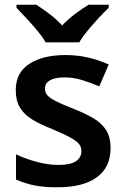

<svg xmlns="http://www.w3.org/2000/svg" viewBox="-20 -786 530 816"><path d="M450 -157Q450 -75 391.5 -32.5Q333 10 224 10Q167 10 126.5 2Q86 -6 48 -23V-130Q88 -111 136.5 -98Q185 -85 228 -85Q280 -85 303 -101Q326 -117 326 -144Q326 -160 317 -172.5Q308 -185 281.5 -200Q255 -215 203 -237Q151 -257 116.5 -278.5Q82 -300 64.5 -329Q47 -358 47 -404Q47 -477 104.5 -514.5Q162 -552 258 -552Q308 -552 352.5 -542Q397 -532 442 -512L402 -419Q364 -435 328 -446Q292 -457 254 -457Q213 -457 192 -444.5Q171 -432 171 -410Q171 -393 181.5 -381Q192 -369 218.5 -355.5Q245 -342 294 -323Q342 -304 377 -283.5Q412 -263 431 -233Q450 -203 450 -157ZM174 -606Q161 -629 138.5 -656Q116 -683 92 -708.5Q68 -734 50 -753V-766H134Q161 -749 190 -727Q219 -705 244 -678Q270 -705 300 -727.5Q330 -750 357 -766H442V-753Q423 -735 399 -709Q375 -683 352.5 -656Q330 -629 317 -606Z"/></svg>

Font: Noto Sans Hanifi Rohingya SemiBold
Style: Regular
Weight: 600
Version: Version 2.101